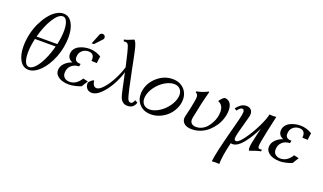

<svg xmlns="http://www.w3.org/2000/svg" viewBox="-96 -1413 3908 2325"><g transform="rotate(20 1858.0 -250.5)"><path d="M404.3 -783.7Q476.6 -783.7 517.6 -714.6Q558.6 -645.5 558.6 -532.7Q558.6 -465.8 545.2 -397.9Q531.7 -330.1 508.8 -271.7Q485.8 -213.4 454.3 -162.4Q422.9 -111.3 387.5 -75.2Q352.1 -39.1 313 -18.3Q273.9 2.4 236.8 2.4Q165 2.4 123.8 -66.7Q82.5 -135.7 82.5 -247.6Q82.5 -327.6 101.3 -408.4Q120.1 -489.3 152.3 -555.4Q184.6 -621.6 225.3 -673.6Q266.1 -725.6 313 -754.6Q359.9 -783.7 404.3 -783.7ZM231.4 -31.7Q268.6 -31.7 310.5 -77.6Q352.5 -123.5 389.2 -202.1Q425.8 -280.8 450.2 -376H183.1Q182.6 -372.6 181.2 -365.5Q179.7 -358.4 178.7 -355Q159.7 -264.2 159.7 -190.9Q159.7 -117.2 178.2 -74.5Q196.8 -31.7 231.4 -31.7ZM409.2 -749.5Q353 -749.5 291.5 -651.9Q230 -554.2 191.9 -410.2H459Q460.9 -418.9 461.9 -423.8Q481 -514.6 481 -588.9Q481 -662.6 462.2 -706.1Q443.4 -749.5 409.2 -749.5Z M875.5 -561.5H846.7L898.9 -691.4Q901.9 -698.7 907.2 -704.1Q917.5 -714.4 933.1 -714.4Q949.2 -714.4 959.7 -704.1Q970.2 -693.8 970.2 -678.2Q970.2 -662.1 961.9 -653.8ZM706.1 -263.7Q650.4 -245.6 612.3 -206.1Q574.2 -166.5 574.2 -115.2Q574.2 -77.6 600.8 -50.3Q627.4 -22.9 667.5 -10.3Q707.5 2.4 754.9 2.4Q792 2.4 836.2 -8.1Q880.4 -18.6 911.1 -31.2Q948.2 -87.9 960.9 -111.3L897 -126Q872.6 -83.5 835.7 -57.6Q798.8 -31.7 752.9 -31.7Q710.9 -31.7 686.3 -54Q661.6 -76.2 661.6 -113.8Q661.6 -174.3 701.4 -210.4Q741.2 -246.6 799.3 -246.6L806.6 -280.8H800.3Q729.5 -280.8 729.5 -340.8Q729.5 -394.5 763.4 -425.5Q797.4 -456.5 846.7 -456.5Q882.3 -456.5 900.6 -437.3Q918.9 -418 918.9 -382.3Q918.9 -371.6 917.5 -359.9L987.3 -357.9Q990.2 -396.5 998.5 -446.3Q971.2 -465.3 929.9 -478Q888.7 -490.7 848.1 -490.7Q812 -490.7 777.3 -482.7Q742.7 -474.6 711.7 -458.3Q680.7 -441.9 661.6 -413.3Q642.6 -384.8 642.6 -348.1Q642.6 -319.3 659.7 -297.1Q676.8 -274.9 706.1 -263.7Z M1087.9 -70.8Q1121.6 -70.8 1169.2 -122.6Q1216.8 -174.3 1261.7 -258.1Q1306.6 -341.8 1332.5 -429.2Q1286.6 -637.7 1265.6 -689.5Q1253.4 -717.8 1224.1 -717.8Q1211.4 -717.8 1205.1 -715.8L1196.3 -737.3Q1216.8 -741.2 1235.8 -747.8Q1254.9 -754.4 1283.2 -766.6Q1311.5 -778.8 1318.4 -781.2Q1331.1 -771 1345.2 -736.8Q1351.1 -722.2 1357.2 -700Q1363.3 -677.7 1370.8 -643.1Q1378.4 -608.4 1384 -581.3Q1389.6 -554.2 1399.9 -502.4Q1410.2 -450.7 1416 -421.9Q1472.7 -140.1 1492.7 -85Q1506.8 -46.4 1533.7 -46.4Q1562.5 -46.4 1578.1 -93.3L1612.3 -75.7Q1604.5 -43 1579.6 -20.3Q1554.7 2.4 1509.3 2.4Q1474.6 2.4 1451.4 -15.9Q1428.2 -34.2 1416.5 -62Q1413.1 -69.8 1409.4 -81.5Q1405.8 -93.3 1401.4 -111.1Q1397 -128.9 1393.3 -144.5Q1389.6 -160.2 1384 -186.5Q1378.4 -212.9 1374.8 -230.2Q1371.1 -247.6 1364.3 -280Q1357.4 -312.5 1353.5 -330.1Q1352.1 -335.9 1350.6 -342.8Q1349.1 -349.6 1347.4 -358.2Q1345.7 -366.7 1344.7 -371.1Q1319.8 -282.7 1272 -197.3Q1224.1 -111.8 1164.6 -54.7Q1105 2.4 1054.2 2.4Q1008.8 2.4 986.8 -24.7Q964.8 -51.8 964.8 -90.8Q964.8 -102.5 985.1 -122.6Q1005.4 -142.6 1021 -147.9H1029.3Q1032.7 -114.7 1047.1 -92.8Q1061.5 -70.8 1087.9 -70.8Z M1620.1 -244.1Q1642.1 -347.2 1728 -418.9Q1814 -490.7 1918.9 -490.7Q2009.3 -490.7 2064.2 -436Q2119.1 -381.3 2119.1 -297.4Q2119.1 -239.3 2093.3 -183.6Q2067.4 -127.9 2025.6 -87.4Q1983.9 -46.9 1927.7 -22.2Q1871.6 2.4 1814 2.4Q1723.6 2.4 1668.9 -51.8Q1614.3 -106 1614.3 -189.9Q1614.3 -216.3 1620.1 -244.1ZM1755.9 -335Q1716.3 -291.5 1694.6 -243.2Q1672.9 -194.8 1672.9 -152.8Q1672.9 -105.5 1700.9 -76.7Q1729 -47.9 1776.9 -47.9Q1824.2 -47.9 1877.9 -75.9Q1931.6 -104 1977.1 -153.3Q2016.6 -197.3 2038.3 -245.1Q2060.1 -293 2060.1 -335Q2060.1 -382.3 2032 -411.4Q2003.9 -440.4 1956.1 -440.4Q1908.7 -440.4 1854.7 -412.4Q1800.8 -384.3 1755.9 -335Z M2340.8 2.4Q2276.9 2.4 2243.7 -24.4Q2210.4 -51.3 2210.4 -92.8Q2210.4 -102.1 2212.9 -115.2Q2218.3 -139.2 2225.8 -170.2Q2233.4 -201.2 2238.8 -224.6Q2265.1 -347.2 2265.1 -382.3Q2265.1 -421.4 2234.4 -434.6L2237.3 -449.2Q2267.1 -452.1 2307.6 -466.6Q2348.1 -481 2380.9 -498L2386.2 -490.7Q2340.3 -321.3 2305.2 -135.7Q2302.2 -122.1 2302.2 -109.9Q2302.2 -76.2 2322.8 -58.8Q2343.3 -41.5 2379.4 -41.5Q2418.9 -41.5 2454.3 -59.3Q2489.7 -77.1 2514.9 -106Q2540 -134.8 2558.8 -170.4Q2577.6 -206.1 2586.7 -242.4Q2595.7 -278.8 2595.7 -311.5Q2595.7 -401.4 2527.3 -426.8L2529.3 -434.6Q2540 -451.7 2560.1 -471.2Q2580.1 -490.7 2590.8 -490.7Q2632.8 -490.7 2658.4 -458.3Q2684.1 -425.8 2684.1 -365.7Q2684.1 -313 2667.2 -259.5Q2650.4 -206.1 2618.9 -159.4Q2587.4 -112.8 2545.9 -76.4Q2504.4 -40 2450.9 -18.8Q2397.5 2.4 2340.8 2.4Z M3081.5 9.8Q3073.2 -2 3073.2 -29.3Q3072.8 -56.2 3082 -100.1Q3089.4 -136.2 3105.7 -206.1Q3122.1 -275.9 3125 -290Q3097.7 -232.9 3067.9 -183.6Q3038.1 -134.3 3004.6 -91.1Q2971.2 -47.9 2935.3 -22.7Q2899.4 2.4 2867.2 2.4Q2857.4 2.4 2842.8 -0.5Q2798.3 183.1 2798.3 283.2Q2778.3 280.8 2752 280.8L2702.1 283.2Q2710.4 214.8 2731.9 120.1Q2753.4 25.4 2793.2 -126Q2833 -277.3 2836.9 -293Q2857.9 -377 2857.9 -404.3Q2857.9 -441.9 2831.1 -441.9Q2827.6 -441.9 2824 -440.9Q2820.3 -439.9 2817.1 -438.7Q2814 -437.5 2810.3 -434.8Q2806.6 -432.1 2804 -430.4Q2801.3 -428.7 2797.4 -424.8Q2793.5 -420.9 2791.7 -419.2Q2790 -417.5 2786.1 -412.8Q2782.2 -408.2 2781 -406.7Q2779.8 -405.3 2775.9 -400.4Q2772 -395.5 2771.5 -395L2744.1 -412.6Q2765.1 -444.3 2797.9 -467.5Q2830.6 -490.7 2868.7 -490.7Q2908.2 -490.7 2928.5 -468.8Q2948.7 -446.8 2948.7 -416Q2948.7 -397 2944.3 -379.4Q2936.5 -347.7 2916.3 -276.6Q2896 -205.6 2882.8 -152.6Q2869.6 -99.6 2869.6 -74.2Q2869.6 -60.5 2876.7 -53.5Q2883.8 -46.4 2895 -46.4Q2926.8 -46.4 2987.8 -129.9Q3048.8 -213.4 3100.8 -319.3Q3152.8 -425.3 3165 -488.3Q3190.9 -485.4 3208.5 -485.4L3252.9 -488.3Q3208.5 -297.4 3181.6 -152.3Q3173.8 -109.4 3173.8 -80.6Q3173.8 -53.7 3200.7 -53.7Q3214.8 -53.7 3223.6 -55.7L3222.7 -34.2Q3198.2 -29.8 3176 -23.2Q3153.8 -16.6 3123.8 -5.4Q3093.8 5.9 3081.5 9.8Z M3423.3 -263.7Q3394 -274.9 3377 -297.1Q3359.9 -319.3 3359.9 -348.1Q3359.9 -384.8 3378.9 -413.3Q3397.9 -441.9 3429 -458.3Q3460 -474.6 3494.6 -482.7Q3529.3 -490.7 3565.4 -490.7Q3606 -490.7 3647.2 -478Q3688.5 -465.3 3715.8 -446.3Q3707.5 -396.5 3704.6 -357.9L3634.8 -359.9Q3636.2 -371.6 3636.2 -382.3Q3636.2 -418 3617.9 -437.3Q3599.6 -456.5 3564 -456.5Q3514.6 -456.5 3480.7 -425.5Q3446.8 -394.5 3446.8 -340.8Q3446.8 -280.8 3517.6 -280.8H3523.9L3516.6 -246.6Q3458.5 -246.6 3418.7 -210.4Q3378.9 -174.3 3378.9 -113.8Q3378.9 -76.2 3403.6 -54Q3428.2 -31.7 3470.2 -31.7Q3516.1 -31.7 3553 -57.6Q3589.8 -83.5 3614.3 -126L3678.2 -111.3Q3665.5 -87.9 3628.4 -31.2Q3597.7 -18.6 3553.5 -8.1Q3509.3 2.4 3472.2 2.4Q3424.8 2.4 3384.8 -10.3Q3344.7 -22.9 3318.1 -50.3Q3291.5 -77.6 3291.5 -115.2Q3291.5 -166.5 3329.6 -206.1Q3367.7 -245.6 3423.3 -263.7Z"/></g></svg>

Font: Flanker
Style: Italic
Weight: 400
Italic angle: -12°
Designer: Flanker
Version: Version 2.027